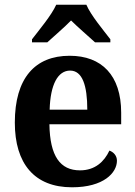

<svg xmlns="http://www.w3.org/2000/svg" viewBox="-20 -786 574 816"><path d="M116 -619V-606H181C207 -630 254 -670 282 -699C310 -671 359 -629 384 -606H449V-619C420 -657 366 -721 347 -766H219C199 -721 145 -657 116 -619ZM286 10C421 10 477 -52 477 -103C477 -125 462 -140 445 -146C423 -99 384 -62 320 -62C236 -62 192 -122 190 -258H495V-307C495 -466 412 -549 276 -549C128 -549 43 -453 43 -265C43 -91 126 10 286 10ZM351 -320H191C194 -427 226 -486 278 -486C330 -486 351 -423 351 -320Z"/></svg>

Font: Noto Serif Ethiopic SemiCondensed
Style: Bold
Weight: 700
Width: 4
Designer: Monotype Design Team
Foundry: Monotype Imaging Inc.
Version: Version 2.102